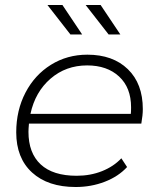

<svg xmlns="http://www.w3.org/2000/svg" viewBox="-20 -745 638 769"><path d="M96 -250Q94 -228 94 -217Q94 -132 143 -86.5Q192 -41 287 -41Q342 -41 388.5 -59.5Q435 -78 466 -111L489 -76Q454 -38 399.5 -17Q345 4 283 4Q172 4 108.5 -54Q45 -112 45 -215Q45 -303 82 -374Q119 -445 184 -485.5Q249 -526 330 -526Q432 -526 492 -468Q552 -410 552 -308Q552 -284 546 -250ZM102 -289H504Q505 -298 505 -315Q505 -394 457 -438.5Q409 -483 329 -483Q244 -483 182.5 -430Q121 -377 102 -289ZM170 -725H230L309 -607H262ZM323 -725H383L462 -607H415Z"/></svg>

Font: Idrija
Style: Italic
Weight: 300
Italic angle: -11.3°
Designer: Julieta Ulanovsky
Foundry: Julieta Ulanovsky
Version: Version 7.200